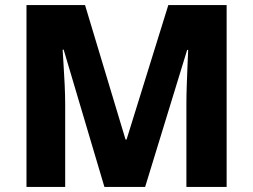

<svg xmlns="http://www.w3.org/2000/svg" viewBox="-20 -734 994 754"><path d="M390 0 230 -539H226Q227 -519 229.5 -481.5Q232 -444 234 -401Q236 -358 236 -322V0H84V-714H314L473 -186H477L641 -714H870V0H712V-326Q712 -360 713.5 -401.5Q715 -443 716.5 -480.5Q718 -518 719 -538H715L550 0Z"/></svg>

Font: Noto Sans Tamil ExtraBold
Style: Regular
Weight: 800
Designer: Jelle Bosma - Monotype Design Team
Foundry: Monotype Imaging Inc.
Version: Version 2.004; ttfautohint (v1.8.4.7-5d5b)